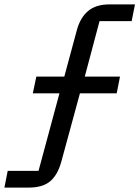

<svg xmlns="http://www.w3.org/2000/svg" viewBox="-90 -718 633 872"><path d="M-55 58H85L180 -294H59L75 -370H202L259 -581Q274 -637 309.5 -667.5Q345 -698 407 -698H523L508 -622H362L295 -370H455L440 -294H273L188 18Q171 78 137 106Q103 134 40 134H-70Z"/></svg>

Font: IBM Plex Sans Text
Style: Italic
Weight: 450
Italic angle: -11°
Designer: Mike Abbink, Paul van der Laan, Pieter van Rosmalen
Foundry: Bold Monday
Version: Version 3.005